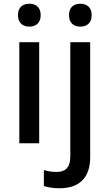

<svg xmlns="http://www.w3.org/2000/svg" viewBox="-20 -815 584 1024"><path d="M137 -795C103 -795 76 -778 76 -734C76 -691 103 -673 137 -673C169 -673 197 -691 197 -734C197 -778 169 -795 137 -795ZM348 -734C348 -691 375 -673 409 -673C441 -673 469 -691 469 -734C469 -778 441 -795 409 -795C375 -795 348 -778 348 -734ZM189 -590H83V-51H189ZM297 189C413 189 461 123 461 23V-590H355V18C355 84 324 102 281 102C255 102 235 98 214 92V177C234 184 263 189 297 189Z"/></svg>

Font: Noto Sans Tamil UI Medium
Style: Regular
Weight: 500
Designer: Jelle Bosma - Monotype Design Team
Foundry: Monotype Imaging Inc.
Version: Version 2.004